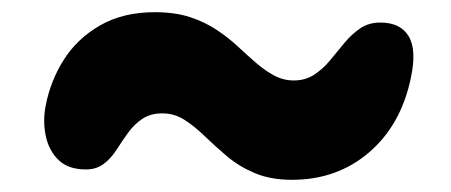

<svg xmlns="http://www.w3.org/2000/svg" viewBox="-20 -412 740 315"><path d="M459 -117Q424 -117 398 -128Q372 -139 352.5 -155.5Q333 -172 316 -188.5Q299 -205 282.5 -215.5Q266 -226 246 -226Q227 -226 213.5 -217Q200 -208 190 -194Q180 -180 171 -166Q162 -152 150 -143Q138 -134 121 -134Q92 -134 76 -149.5Q60 -165 55 -189.5Q50 -214 55 -239Q63 -280 85 -314.5Q107 -349 144.5 -370.5Q182 -392 234 -392Q267 -392 291.5 -384Q316 -376 335.5 -363Q355 -350 370.5 -335.5Q386 -321 400.5 -308.5Q415 -296 430 -288Q445 -280 462 -280Q481 -280 495.5 -289.5Q510 -299 521.5 -313Q533 -327 545 -341.5Q557 -356 571 -365.5Q585 -375 604 -375Q637 -375 650.5 -352.5Q664 -330 654 -284Q638 -207 585.5 -162Q533 -117 459 -117Z"/></svg>

Font: Shantell Sans Light
Style: Bold Italic
Weight: 700
Italic angle: -11°
Version: Version 1.011;[c5ecc13dd]